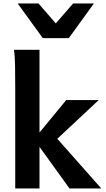

<svg xmlns="http://www.w3.org/2000/svg" viewBox="-20 -1062 596 1082"><path d="M202.6 0H65.9Q65.9 -59.1 65.9 -125.7Q65.9 -192.4 65.9 -258.8Q65.9 -325.2 65.9 -384Q65.9 -442.9 65.9 -486.8Q65.9 -530.8 65.9 -551.8Q65.9 -630.4 64.9 -690.2Q64 -750 58.6 -781.2H202.6ZM353 -498H536.1L279.3 -257.8L172.4 -278.3ZM170.9 -278.3 263.7 -324.2 550.8 0H371.6ZM392.1 -1042.5H509.3L367.7 -847.2H221.2L79.6 -1042.5H196.8L294.4 -930.2Z"/></svg>

Font: Andika
Style: Bold
Weight: 700
Designer: Victor Gaultney, Annie Olsen, Julie Remington, Don Collingsworth, Eric Hays, Becca Hirsbrunner
Foundry: SIL International
Version: Version 6.101